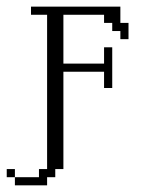

<svg xmlns="http://www.w3.org/2000/svg" viewBox="-93 -410 430 576"><path d="M-72.8 121.6V97.2H-48.3V121.6ZM-48.3 146V121.6H23.9V97.2H48.3V-365.7H0V-390.1H268.1V-341.3H292.5V-292.5H268.1V-316.9H243.7V-341.3H219.2V-365.7H97.2V-219.2H219.2V-268.1H243.7V-146H219.2V-194.8H97.2V97.2H72.8V121.6H48.3V146Z"/></svg>

Font: FS Mondwest Regular
Style: Regular
Weight: 400
Designer: NZWStudios2024
Foundry: https://fontstruct.com
Version: Version 1.0